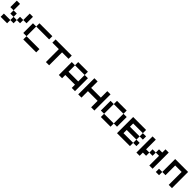

<svg xmlns="http://www.w3.org/2000/svg" viewBox="1200 -4501 8402 8402"><g transform="rotate(45 5401.0 -300.0)"><path d="M0 -799.8H200.2V-399.9H0ZM1000 -399.9H799.8V-799.8H1000ZM600.1 0H399.9V-199.7H600.1ZM399.9 -199.7H200.2V-399.9H399.9ZM0 200.2V0H399.9V200.2ZM799.8 -199.7H600.1V-399.9H799.8Z M2200.2 200.2H1400.4V0H2200.2ZM1200.2 -600.1H1400.4V0H1200.2ZM2200.2 -799.8V-600.1H1400.4V-799.8Z M2400.4 -799.8H3400.4V-600.1H3000.5V200.2H2800.3V-600.1H2400.4Z M4400.4 -799.8V-600.1H3800.8V-799.8ZM4400.4 -600.1H4600.6V200.2H4400.4V0H3800.8V200.2H3600.6V-600.1H3800.8V-200.2H4400.4Z M5600.6 -799.8H5800.8V200.2H5600.6V-200.2H5001V200.2H4800.8V-799.8H5001V-399.9H5600.6Z M6001 -600.1H6201.2V0H6001ZM6800.8 -799.8V-600.1H6201.2V-799.8ZM6201.2 200.2V0H6800.8V200.2ZM6800.8 -600.1H7001V0H6800.8Z M8201.2 0H8001V-200.2H8201.2ZM7401.4 -399.9H8001V-200.2H7401.4V0H8001V200.2H7201.2V-799.8H8001V-600.1H7401.4ZM8201.2 -399.9H8001V-600.1H8201.2Z M8601.6 0V200.2H8401.4V-799.8H8601.6V-199.7H8801.3V0ZM9001.5 -199.7H8801.3V-399.9H9001.5ZM9401.4 200.2H9201.2V-399.9H9001.5V-600.1H9201.2V-799.8H9401.4Z M9801.8 200.2H9601.6V0H9801.8ZM10601.6 200.2H10401.4V-600.1H10001.5V0H9801.8V-799.8H10601.6Z"/></g></svg>

Font: QuinqueFive
Style: Regular
Weight: 400
Monospace: yes
Designer: GGBotNet
Foundry: GGBotNet
Version: 1.1